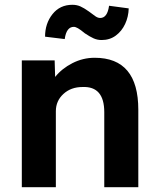

<svg xmlns="http://www.w3.org/2000/svg" viewBox="-20 -781 662 801"><path d="M71 0V-529H208L210 -460Q238 -495 282 -517.5Q326 -540 375 -540Q557 -540 557 -323V0H415V-313Q415 -422 324 -418Q276 -418 244.5 -389Q213 -360 213 -317V0ZM404 -614Q386 -614 370.5 -621Q355 -628 334 -642Q316 -657 305.5 -663Q295 -669 288 -669Q257 -669 250 -618L168 -628Q168 -683 199 -722Q230 -761 282 -761Q300 -761 315 -754.5Q330 -748 351 -733Q367 -721 377.5 -713.5Q388 -706 398 -706Q428 -706 435 -757L517 -746Q516 -711 502 -681Q488 -651 463 -632.5Q438 -614 404 -614Z"/></svg>

Font: Readex Pro SemiBold
Style: Regular
Weight: 600
Designer: Bonnie Shaver-Troup, Thomas Jockin
Foundry: Lexend
Version: Version 1.204; ttfautohint (v1.8.4.7-5d5b)